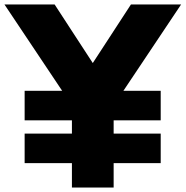

<svg xmlns="http://www.w3.org/2000/svg" viewBox="-36 -845 836 865"><path d="M75 -110V-243H288V-303H75V-436H244L-16 -825H210L382 -561L554 -825H780L520 -436H688V-303H476V-243H688V-110H476V0H288V-110Z"/></svg>

Font: Hussar
Style: BoldWeb
Weight: 700
Foundry: Cannot Into Space Fonts
Version: Version 2.00